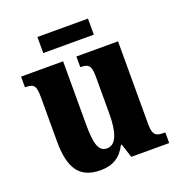

<svg xmlns="http://www.w3.org/2000/svg" viewBox="-127 -793 852 910"><g transform="rotate(-20 299.5 -338.0)"><path d="M161 -605H416V-686H161ZM228 10C290 10 331 -16 358 -70H362L385 0H576V-54H566C534 -54 513 -59 513 -117V-536H303V-482H306C338 -482 357 -476 357 -419V-228C357 -136 338 -77 291 -77C247 -77 236 -125 236 -219V-536H24V-482H27C71 -482 79 -468 79 -411V-188C79 -53 122 10 228 10Z"/></g></svg>

Font: Noto Serif Khmer Condensed ExtraBold
Style: Regular
Weight: 800
Width: 3
Designer: Danh Hong and the Monotype Design Team
Foundry: Monotype Imaging Inc.
Version: Version 2.004